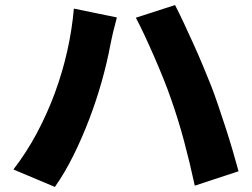

<svg xmlns="http://www.w3.org/2000/svg" viewBox="-20 -724 996 759"><path d="M33 -54Q84 -120 125 -196.5Q166 -273 196.5 -355.5Q227 -438 246 -523Q265 -608 272 -690L442 -655Q439 -643 435 -627.5Q431 -612 427 -596.5Q423 -581 420.5 -567Q418 -553 416 -545Q403 -476 382 -401.5Q361 -327 333 -253.5Q305 -180 271 -111Q237 -42 197 15ZM656 -333Q643 -371 625 -415.5Q607 -460 588 -503.5Q569 -547 550.5 -586.5Q532 -626 517 -654L672 -704Q687 -675 706.5 -633.5Q726 -592 746 -547.5Q766 -503 784 -460Q802 -417 815 -384Q827 -353 841.5 -310.5Q856 -268 871 -222Q886 -176 899.5 -130Q913 -84 923 -47L750 10Q730 -83 707 -168.5Q684 -254 656 -333Z"/></svg>

Font: Kinto Sans Black
Style: Regular
Weight: 900
Designer: Authors: Ryoko NISHIZUKA  (kana & ideographs); Paul D. Hunt (Latin, Greek & Cyrillic); Wenlong ZHANG  (bopomofo); Sandol
Foundry: Adobe Systems Incorporated, ookami Inc.
Version: Version 0.001